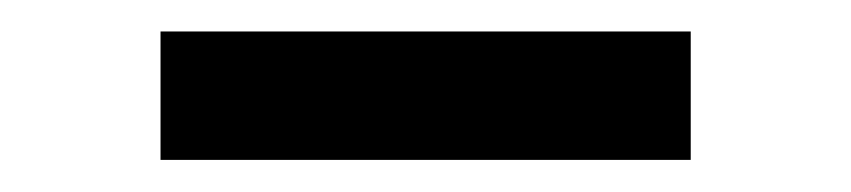

<svg xmlns="http://www.w3.org/2000/svg" viewBox="-20 -730 541 122"><path d="M418.9 -628.4H82V-710H418.9Z"/></svg>

Font: MAUL Bold
Style: Bold
Weight: 700
Designer: MAUL
Version: Version 1.0; 2020; ttfautohint (v1.8.3)